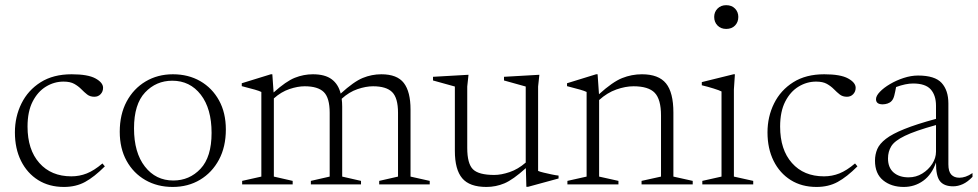

<svg xmlns="http://www.w3.org/2000/svg" viewBox="-20 -730 3870 760"><path d="M263.5 -436Q328 -436 358 -419.5Q388 -403 388 -382.5Q388 -367.5 378.2 -357.2Q368.5 -347 353.5 -347Q336.5 -347 325 -356Q313.5 -365 301.8 -377Q290 -389 274 -398Q258 -407 231.5 -407Q194.5 -407 162 -387.2Q129.5 -367.5 109.2 -328Q89 -288.5 89 -229Q89 -137.5 135.8 -84.8Q182.5 -32 262.5 -32Q294.5 -32 323.5 -43.5Q352.5 -55 385.5 -83L395 -71.5Q353 -29.5 316.8 -9.8Q280.5 10 233 10Q174.5 10 131 -17.2Q87.5 -44.5 63.2 -93.2Q39 -142 39 -206Q39 -268 65 -320.5Q91 -373 141 -404.5Q191 -436 263.5 -436Z M663.5 10Q603 10 555.5 -17.2Q508 -44.5 481 -93.5Q454 -142.5 454 -208.5Q454 -277 481.2 -328Q508.5 -379 556.2 -407.5Q604 -436 664.5 -436Q725.5 -436 772.8 -408.8Q820 -381.5 847 -332.5Q874 -283.5 874 -217.5Q874 -149 846.8 -98Q819.5 -47 772 -18.5Q724.5 10 663.5 10ZM666 -15.5Q730 -15.5 773.8 -62Q817.5 -108.5 817.5 -204Q817.5 -300 774.8 -355.2Q732 -410.5 662 -410.5Q598 -410.5 554.2 -364Q510.5 -317.5 510.5 -222Q510.5 -126 553.5 -70.8Q596.5 -15.5 666 -15.5Z M1334.5 -307.5V-31L1409 -14V0H1210.5V-14L1285 -31V-283.5Q1285 -342.5 1261.8 -365.5Q1238.5 -388.5 1186 -388.5Q1158.5 -388.5 1125.8 -377.5Q1093 -366.5 1064 -340.5V-31L1138.5 -14V0H938.5V-14L1014.5 -31V-366Q1006.5 -370 988.8 -375.2Q971 -380.5 937 -389V-400.5L1052 -436H1058L1063 -364Q1112.5 -408.5 1147.2 -422.2Q1182 -436 1218.5 -436Q1266.5 -436 1293 -416.2Q1319.5 -396.5 1328.5 -359.5Q1380.5 -407 1416 -421.5Q1451.5 -436 1489.5 -436Q1552 -436 1578.5 -401.5Q1605 -367 1605 -296.5V-31L1681 -14V0H1481V-14L1555.5 -31V-283.5Q1555.5 -342.5 1532.2 -365.5Q1509 -388.5 1456.5 -388.5Q1428.5 -388.5 1395.2 -377.2Q1362 -366 1332.5 -339Q1334.5 -324.5 1334.5 -307.5Z M1829.5 -144.5Q1829.5 -82.5 1852 -60Q1874.5 -37.5 1936.5 -37.5Q1964 -37.5 1997.2 -48.8Q2030.5 -60 2061 -86.5V-387.5L1975 -411.5V-426L2115 -434L2110 -387.5V-53.5Q2116 -50.5 2131.5 -46.8Q2147 -43 2163.8 -39.5Q2180.5 -36 2191 -35V-23.5L2070 9.5H2063.5L2061.5 -64.5Q2010.5 -18.5 1976.5 -4.2Q1942.5 10 1905.5 10Q1838.5 10 1809.5 -24.5Q1780.5 -59 1780.5 -132.5V-387.5L1694 -411.5V-426L1834.5 -434L1829.5 -387.5Z M2519.5 -14 2596.5 -31V-273Q2596.5 -336.5 2571.8 -362.5Q2547 -388.5 2487.5 -388.5Q2456 -388.5 2419.8 -375.8Q2383.5 -363 2351.5 -334V-31L2428 -14V0H2226V-14L2302 -31V-366Q2294 -370 2276.2 -375.2Q2258.5 -380.5 2224.5 -389V-400.5L2339.5 -436H2345.5L2351 -357Q2405 -406 2442.8 -421Q2480.5 -436 2521 -436Q2587 -436 2616.2 -400Q2645.5 -364 2645.5 -284.5V-31L2722 -14V0H2519.5Z M2854.5 -615.5Q2833.5 -615.5 2820.2 -629Q2807 -642.5 2807 -663Q2807 -682.5 2820.2 -696Q2833.5 -709.5 2854.5 -709.5Q2876.5 -709.5 2889.5 -696Q2902.5 -682.5 2902.5 -663Q2902.5 -642.5 2889.5 -629Q2876.5 -615.5 2854.5 -615.5ZM2889 -436 2885 -376V-31L2961.5 -14V0H2760V-14L2836 -31V-368Q2827.5 -372.5 2804.2 -379.8Q2781 -387 2758 -392.5V-405L2883.5 -436Z M3242.5 -436Q3307 -436 3337 -419.5Q3367 -403 3367 -382.5Q3367 -367.5 3357.2 -357.2Q3347.5 -347 3332.5 -347Q3315.5 -347 3304 -356Q3292.5 -365 3280.8 -377Q3269 -389 3253 -398Q3237 -407 3210.5 -407Q3173.5 -407 3141 -387.2Q3108.5 -367.5 3088.2 -328Q3068 -288.5 3068 -229Q3068 -137.5 3114.8 -84.8Q3161.5 -32 3241.5 -32Q3273.5 -32 3302.5 -43.5Q3331.5 -55 3364.5 -83L3374 -71.5Q3332 -29.5 3295.8 -9.8Q3259.5 10 3212 10Q3153.5 10 3110 -17.2Q3066.5 -44.5 3042.2 -93.2Q3018 -142 3018 -206Q3018 -268 3044 -320.5Q3070 -373 3120 -404.5Q3170 -436 3242.5 -436Z M3753 7.5Q3717 7.5 3700.8 -12.8Q3684.5 -33 3685 -87Q3668.5 -39 3634.5 -14.5Q3600.5 10 3557.5 10Q3508 10 3475.8 -16.2Q3443.5 -42.5 3443.5 -94Q3443.5 -118.5 3452.5 -139.8Q3461.5 -161 3486.8 -180.5Q3512 -200 3559.8 -219.2Q3607.5 -238.5 3685 -259.5V-311.5Q3685 -352.5 3664.2 -376Q3643.5 -399.5 3594 -399.5Q3565.5 -399.5 3527 -385.5Q3523.5 -366 3519.8 -351.5Q3516 -337 3509 -330Q3503 -323.5 3493.2 -320.2Q3483.5 -317 3474 -317Q3447.5 -317 3447.5 -337.5Q3447.5 -350.5 3462.8 -366.5Q3478 -382.5 3503 -397.2Q3528 -412 3557.2 -421.5Q3586.5 -431 3614 -431Q3680.5 -431 3707.2 -401.8Q3734 -372.5 3734 -320.5V-79.5Q3734 -51 3745.5 -38.8Q3757 -26.5 3777.5 -26.5Q3789.5 -26.5 3802.2 -30.8Q3815 -35 3829.5 -45V-30Q3810.5 -10 3791.2 -1.2Q3772 7.5 3753 7.5ZM3495 -103Q3495 -66.5 3517.2 -47.2Q3539.5 -28 3576.5 -28Q3606 -28 3630.5 -43Q3655 -58 3670 -81.2Q3685 -104.5 3685 -129.5V-235Q3602 -212 3561.5 -192.2Q3521 -172.5 3508 -151.2Q3495 -130 3495 -103Z"/></svg>

Font: Newsreader Text Light
Style: Regular
Weight: 300
Designer: Hugues Gentile
Foundry: Production Type
Version: Version 1.002